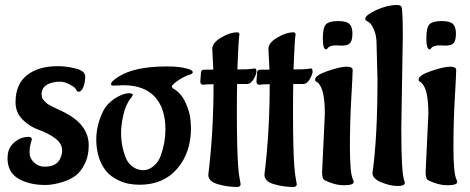

<svg xmlns="http://www.w3.org/2000/svg" viewBox="-20 -717 1875 766"><path d="M334 -137Q334 -94 317.5 -62Q301 -30 280 -15Q259 0 230 9Q192 21 161 21Q96 21 53 -4.5Q10 -30 10 -86Q10 -119 28 -140Q56 -171 95 -171Q107 -171 107 -160Q107 -159 102.5 -144.5Q98 -130 98 -108Q98 -86 115.5 -69Q133 -52 158 -52Q183 -52 198 -60.5Q213 -69 219 -82Q228 -100 228 -116Q228 -145 199 -166Q170 -187 135 -199Q100 -211 71 -239Q42 -267 42 -309Q42 -381 87.5 -417Q133 -453 211 -453Q245 -453 282.5 -443.5Q320 -434 320 -411.5Q320 -389 312.5 -370Q305 -351 294 -351Q288 -351 286 -355.5Q284 -360 279 -366Q274 -372 255 -381.5Q236 -391 222.5 -391Q209 -391 204.5 -390.5Q200 -390 189 -387.5Q178 -385 169 -380Q146 -367 146 -342Q146 -326 153 -318.5Q160 -311 164 -307Q168 -303 178 -297.5Q188 -292 192 -290Q196 -288 210 -281.5Q224 -275 228 -273Q334 -223 334 -137Z M472 -377Q446 -376 434.5 -375.5Q423 -375 423 -381Q423 -387 429 -393Q493 -452 645 -452Q697 -452 727 -443L737 -440Q749 -435 749 -429Q749 -424 742 -421Q715 -413 690 -395.5Q665 -378 665 -371L671 -364Q703 -346 720.5 -307Q738 -268 740 -238L742 -207Q742 -108 687 -44Q632 20 537 20Q489 20 454 3Q419 -14 402.5 -35.5Q386 -57 376 -84Q364 -121 364 -160.5Q364 -200 377.5 -240Q391 -280 408.5 -299Q426 -318 448 -330Q476 -345 493 -345Q510 -345 510 -338L504 -328Q482 -302 472.5 -260Q463 -218 463 -185.5Q463 -153 471 -121Q479 -89 489 -73.5Q499 -58 512 -50Q531 -38 552 -38Q573 -38 593 -54.5Q613 -71 622 -98Q640 -148 640 -201Q640 -285 597.5 -331Q555 -377 472 -377Z M779 -390 782 -430Q783 -439 796 -439H831L827 -519V-523Q827 -546 862 -567Q897 -588 926 -588Q935 -588 935 -580V-579Q931 -552 927 -440Q971 -440 983 -442Q995 -444 996 -444Q1003 -444 1003 -432Q1003 -420 992 -401.5Q981 -383 968 -382H926Q925 -348 925 -267.5Q925 -187 926.5 -135Q928 -83 930 -56.5Q932 -30 934.5 -14Q937 2 938.5 9Q940 16 940 18Q940 28 927 29Q888 29 849.5 18Q811 7 811 -20Q832 -188 832 -381Q805 -381 791 -379H790Q781 -379 779 -390Z M1003 -390 1006 -430Q1007 -439 1020 -439H1055L1051 -519V-523Q1051 -546 1086 -567Q1121 -588 1150 -588Q1159 -588 1159 -580V-579Q1155 -552 1151 -440Q1195 -440 1207 -442Q1219 -444 1220 -444Q1227 -444 1227 -432Q1227 -420 1216 -401.5Q1205 -383 1192 -382H1150Q1149 -348 1149 -267.5Q1149 -187 1150.5 -135Q1152 -83 1154 -56.5Q1156 -30 1158.5 -14Q1161 2 1162.5 9Q1164 16 1164 18Q1164 28 1151 29Q1112 29 1073.5 18Q1035 7 1035 -20Q1056 -188 1056 -381Q1029 -381 1015 -379H1014Q1005 -379 1003 -390Z M1345 -535 1321 -536Q1294 -536 1286 -523Q1284 -520 1281 -520Q1268 -520 1268 -564.5Q1268 -609 1281.5 -621Q1295 -633 1328.5 -633Q1362 -633 1374 -621.5Q1386 -610 1386 -583Q1386 -556 1377 -545.5Q1368 -535 1345 -535ZM1265 -30 1276 -263Q1276 -346 1257 -376Q1251 -386 1243 -391Q1237 -393 1237 -399Q1237 -417 1288 -434Q1339 -451 1362.5 -451Q1386 -451 1387 -439Q1387 -419 1381.5 -325.5Q1376 -232 1376 -129Q1376 -26 1388 -1Q1391 4 1391 9Q1391 22 1353 22Q1315 22 1275 2Q1265 -3 1265 -30Z M1587 -572 1581 -205Q1581 -33 1592 1Q1595 7 1595 13Q1595 25 1566 25Q1537 25 1501.5 10.5Q1466 -4 1466 -27Q1486 -167 1486 -401L1482 -554Q1480 -582 1470.5 -602Q1461 -622 1452 -628L1444 -633Q1437 -637 1437 -642Q1437 -656 1480.5 -676.5Q1524 -697 1565 -697Q1581 -697 1583 -686Q1587 -660 1587 -572Z M1758 -535 1734 -536Q1707 -536 1699 -523Q1697 -520 1694 -520Q1681 -520 1681 -564.5Q1681 -609 1694.5 -621Q1708 -633 1741.5 -633Q1775 -633 1787 -621.5Q1799 -610 1799 -583Q1799 -556 1790 -545.5Q1781 -535 1758 -535ZM1678 -30 1689 -263Q1689 -346 1670 -376Q1664 -386 1656 -391Q1650 -393 1650 -399Q1650 -417 1701 -434Q1752 -451 1775.5 -451Q1799 -451 1800 -439Q1800 -419 1794.5 -325.5Q1789 -232 1789 -129Q1789 -26 1801 -1Q1804 4 1804 9Q1804 22 1766 22Q1728 22 1688 2Q1678 -3 1678 -30Z"/></svg>

Font: Aladin
Style: Regular
Weight: 400
Designer: Angel Koziupa and Alejandro Paul
Foundry: Angel Koziupa and Alejandro Paul
Version: Version 1.000